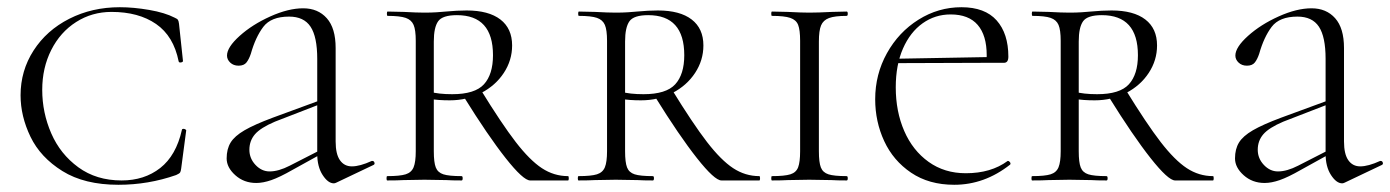

<svg xmlns="http://www.w3.org/2000/svg" viewBox="-20 -500 3852 532"><path d="M464 -451Q471 -448 473 -445Q475 -442 476 -434L487 -331Q487 -328 481.5 -327Q476 -326 475 -330Q461 -400 412.5 -433.5Q364 -467 289 -467Q235 -467 191 -439Q147 -411 122 -361.5Q97 -312 97 -251Q97 -188 122 -130.5Q147 -73 197 -36.5Q247 0 317 0Q380 0 424 -34.5Q468 -69 484 -140Q484 -143 489 -143Q491 -143 493.5 -141.5Q496 -140 496 -139L482 -33Q481 -25 479 -22Q477 -19 468 -15Q391 12 308 12Q214 12 153 -26Q92 -64 64.5 -121Q37 -178 37 -236Q37 -304 73 -360Q109 -416 172 -448Q235 -480 312 -480Q350 -480 393.5 -472.5Q437 -465 464 -451Z M905 8Q889 8 874 -15Q859 -38 859 -74V-337Q859 -398 840.5 -426Q822 -454 781 -454Q731 -454 709.5 -425.5Q688 -397 675 -351Q670 -336 663 -327Q656 -318 641 -318Q627 -318 618 -326.5Q609 -335 609 -346Q609 -369 644 -400.5Q679 -432 729 -454.5Q779 -477 820 -477Q861 -477 885.5 -449.5Q910 -422 910 -367V-108Q910 -73 922 -56Q934 -39 955 -39Q977 -39 1010 -54H1012Q1016 -54 1017.5 -49.5Q1019 -45 1015 -43L912 6Q908 8 905 8ZM608 -61Q608 -87 619 -105Q630 -123 657.5 -139Q685 -155 736 -174L864 -221L866 -211L742 -163Q702 -146 686.5 -128Q671 -110 671 -85Q671 -61 688 -43Q705 -25 727 -25Q752 -25 783 -41L873 -87L875 -76L790 -29Q755 -9 732 -1Q709 7 690 7Q656 7 632 -14.5Q608 -36 608 -61Z M1259 0Q1232 0 1217 -1L1156 -2L1098 -1Q1082 0 1053 0Q1051 0 1051 -6Q1051 -12 1053 -12Q1088 -12 1104 -17Q1120 -22 1126 -36.5Q1132 -51 1132 -81V-387Q1132 -417 1126 -431Q1120 -445 1104 -450.5Q1088 -456 1054 -456Q1052 -456 1052 -462Q1052 -468 1054 -468L1099 -467Q1135 -465 1156 -465Q1175 -465 1190 -466Q1205 -467 1215 -468Q1247 -471 1273 -471Q1334 -471 1366.5 -446Q1399 -421 1399 -374Q1399 -333 1376 -298Q1353 -263 1313.5 -242.5Q1274 -222 1226 -222Q1194 -222 1171 -226L1170 -246Q1195 -239 1233 -239Q1296 -239 1321 -266.5Q1346 -294 1346 -347Q1346 -458 1246 -458Q1206 -458 1194 -441Q1182 -424 1182 -385V-81Q1182 -50 1187.5 -36Q1193 -22 1208.5 -17Q1224 -12 1259 -12Q1262 -12 1262 -6Q1262 0 1259 0ZM1554 0H1449Q1430 0 1381 -62Q1332 -124 1265 -232L1311 -253Q1370 -157 1409 -106.5Q1448 -56 1481.5 -34Q1515 -12 1554 -12Q1556 -12 1556 -6Q1556 0 1554 0Z M1789 0Q1762 0 1747 -1L1686 -2L1628 -1Q1612 0 1583 0Q1581 0 1581 -6Q1581 -12 1583 -12Q1618 -12 1634 -17Q1650 -22 1656 -36.5Q1662 -51 1662 -81V-387Q1662 -417 1656 -431Q1650 -445 1634 -450.5Q1618 -456 1584 -456Q1582 -456 1582 -462Q1582 -468 1584 -468L1629 -467Q1665 -465 1686 -465Q1705 -465 1720 -466Q1735 -467 1745 -468Q1777 -471 1803 -471Q1864 -471 1896.5 -446Q1929 -421 1929 -374Q1929 -333 1906 -298Q1883 -263 1843.5 -242.5Q1804 -222 1756 -222Q1724 -222 1701 -226L1700 -246Q1725 -239 1763 -239Q1826 -239 1851 -266.5Q1876 -294 1876 -347Q1876 -458 1776 -458Q1736 -458 1724 -441Q1712 -424 1712 -385V-81Q1712 -50 1717.5 -36Q1723 -22 1738.5 -17Q1754 -12 1789 -12Q1792 -12 1792 -6Q1792 0 1789 0ZM2084 0H1979Q1960 0 1911 -62Q1862 -124 1795 -232L1841 -253Q1900 -157 1939 -106.5Q1978 -56 2011.5 -34Q2045 -12 2084 -12Q2086 -12 2086 -6Q2086 0 2084 0Z M2326 -12Q2329 -12 2329 -6Q2329 0 2326 0Q2299 0 2284 -1L2222 -2L2163 -1Q2147 0 2119 0Q2117 0 2117 -6Q2117 -12 2119 -12Q2154 -12 2170 -17Q2186 -22 2191.5 -36.5Q2197 -51 2197 -81V-387Q2197 -417 2191.5 -431Q2186 -445 2169.5 -450.5Q2153 -456 2119 -456Q2117 -456 2117 -462Q2117 -468 2119 -468L2163 -467Q2201 -465 2222 -465Q2247 -465 2285 -467L2326 -468Q2329 -468 2329 -462Q2329 -456 2326 -456Q2293 -456 2277 -450Q2261 -444 2255 -429.5Q2249 -415 2249 -385V-81Q2249 -50 2254.5 -36Q2260 -22 2275.5 -17Q2291 -12 2326 -12Z M2405 -225Q2405 -294 2437.5 -352.5Q2470 -411 2525 -445.5Q2580 -480 2644 -480Q2709 -480 2741.5 -443.5Q2774 -407 2774 -343Q2774 -326 2762 -326H2713Q2714 -333 2714 -347Q2714 -402 2689 -431Q2664 -460 2614 -460Q2571 -460 2536.5 -435.5Q2502 -411 2482 -365.5Q2462 -320 2462 -258Q2462 -191 2485.5 -137Q2509 -83 2553 -51.5Q2597 -20 2656 -20Q2726 -20 2772 -54H2773Q2776 -54 2778.5 -50.5Q2781 -47 2779 -44Q2708 12 2624 12Q2554 12 2504.5 -21.5Q2455 -55 2430 -109Q2405 -163 2405 -225ZM2448 -337 2725 -342V-326L2449 -325Z M3046 0Q3019 0 3004 -1L2943 -2L2885 -1Q2869 0 2840 0Q2838 0 2838 -6Q2838 -12 2840 -12Q2875 -12 2891 -17Q2907 -22 2913 -36.5Q2919 -51 2919 -81V-387Q2919 -417 2913 -431Q2907 -445 2891 -450.5Q2875 -456 2841 -456Q2839 -456 2839 -462Q2839 -468 2841 -468L2886 -467Q2922 -465 2943 -465Q2962 -465 2977 -466Q2992 -467 3002 -468Q3034 -471 3060 -471Q3121 -471 3153.5 -446Q3186 -421 3186 -374Q3186 -333 3163 -298Q3140 -263 3100.5 -242.5Q3061 -222 3013 -222Q2981 -222 2958 -226L2957 -246Q2982 -239 3020 -239Q3083 -239 3108 -266.5Q3133 -294 3133 -347Q3133 -458 3033 -458Q2993 -458 2981 -441Q2969 -424 2969 -385V-81Q2969 -50 2974.5 -36Q2980 -22 2995.5 -17Q3011 -12 3046 -12Q3049 -12 3049 -6Q3049 0 3046 0ZM3341 0H3236Q3217 0 3168 -62Q3119 -124 3052 -232L3098 -253Q3157 -157 3196 -106.5Q3235 -56 3268.5 -34Q3302 -12 3341 -12Q3343 -12 3343 -6Q3343 0 3341 0Z M3699 8Q3683 8 3668 -15Q3653 -38 3653 -74V-337Q3653 -398 3634.5 -426Q3616 -454 3575 -454Q3525 -454 3503.5 -425.5Q3482 -397 3469 -351Q3464 -336 3457 -327Q3450 -318 3435 -318Q3421 -318 3412 -326.5Q3403 -335 3403 -346Q3403 -369 3438 -400.5Q3473 -432 3523 -454.5Q3573 -477 3614 -477Q3655 -477 3679.5 -449.5Q3704 -422 3704 -367V-108Q3704 -73 3716 -56Q3728 -39 3749 -39Q3771 -39 3804 -54H3806Q3810 -54 3811.5 -49.5Q3813 -45 3809 -43L3706 6Q3702 8 3699 8ZM3402 -61Q3402 -87 3413 -105Q3424 -123 3451.5 -139Q3479 -155 3530 -174L3658 -221L3660 -211L3536 -163Q3496 -146 3480.5 -128Q3465 -110 3465 -85Q3465 -61 3482 -43Q3499 -25 3521 -25Q3546 -25 3577 -41L3667 -87L3669 -76L3584 -29Q3549 -9 3526 -1Q3503 7 3484 7Q3450 7 3426 -14.5Q3402 -36 3402 -61Z"/></svg>

Font: Cormorant Unicase Light
Style: Regular
Weight: 300
Designer: Christian Thalmann (Catharsis Fonts)
Foundry: Catharsis Fonts
Version: Version 4.000